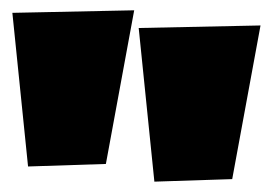

<svg xmlns="http://www.w3.org/2000/svg" viewBox="-20 -809 523 371"><path d="M239.3 -789.1 184.6 -492.2 34.2 -487.3 3.9 -784.2ZM483.4 -759.8 428.7 -462.9 278.3 -458 248 -754.9Z"/></svg>

Font: Luckiest Guy RUS-BEL-UKR
Style: Regular
Weight: 400
Designer: Astigmatic (AOETI)
Foundry: Astigmatic (AOETI)
Version: Version 1.00 March 11, 2019, initial release